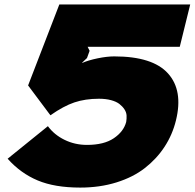

<svg xmlns="http://www.w3.org/2000/svg" viewBox="-20 -830 873 861"><path d="M769 -290Q753.4 -226.1 718 -171.9Q682.6 -117.7 629.6 -76.4Q576.7 -35.2 502.2 -12Q427.7 11.2 339.8 11.2Q225.6 11.2 149.2 -20.8Q72.8 -52.7 14.2 -118.2L194.8 -264.2Q223.1 -225.6 269.5 -202.9Q315.9 -180.2 370.1 -180.2Q446.3 -180.2 490.5 -210.2Q534.7 -240.2 545.9 -283.2Q548.3 -297.4 547.6 -311.8Q546.9 -326.2 538.1 -339.6Q529.3 -353 515.4 -363.8Q501.5 -374.5 477.8 -380.9Q454.1 -387.2 423.8 -387.2Q362.3 -387.2 313.7 -370.8Q265.1 -354.5 206.1 -313L106 -446.8L246.1 -810.1H833L786.1 -620.1H373L381.8 -602.1L370.1 -569.8L348.1 -548.8L349.1 -547.9Q375.5 -559.6 417.5 -568.4Q459.5 -577.1 492.2 -577.1Q664.6 -577.1 733.4 -500.7Q802.2 -424.3 769 -290Z"/></svg>

Font: Sinkin Sans 900 X Black Italic
Style: Regular
Weight: 950
Italic angle: -112°
Designer: Keith Bates
Foundry: K-Type
Version: Sinkin Sans (version 1.0)  by Keith Bates   •   © 2014   www